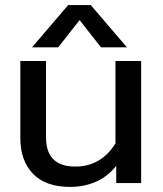

<svg xmlns="http://www.w3.org/2000/svg" viewBox="-20 -720 640 755"><path d="M248 -700H337L479 -534H377L293 -641L209 -534H106ZM60 -176V-480H161V-180Q161 -65 276 -65Q377 -65 434 -156V-480H535V0H437V-68Q403 -25 356.5 -5Q310 15 256 15Q159 15 109.5 -37Q60 -89 60 -176Z"/></svg>

Font: Prompt
Style: Regular
Weight: 400
Designer: Katatrad Team
Foundry: CadsonDemak
Version: Version 1.001